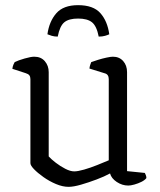

<svg xmlns="http://www.w3.org/2000/svg" viewBox="-20 -720 619 745"><path d="M246 5Q223 5 197 -6Q171 -17 148.5 -33Q126 -49 112 -63.5Q98 -78 98 -87V-413Q98 -422 94 -427.5Q90 -433 80 -436L28 -453Q29 -462 32 -469Q35 -476 37 -479Q51 -486 75.5 -493Q100 -500 113 -500Q139 -500 154 -482.5Q169 -465 169 -440V-113Q179 -102 196.5 -88.5Q214 -75 233.5 -65Q253 -55 268 -55Q282 -55 306.5 -62Q331 -69 357 -79.5Q383 -90 402 -98V-413Q402 -422 398 -428Q394 -434 385 -436L327 -454Q328 -463 330.5 -469.5Q333 -476 334 -479Q345 -483 361 -488Q377 -493 393.5 -496.5Q410 -500 418 -500Q443 -500 458 -483Q473 -466 473 -440V-56L542 -49Q544 -45 546 -40Q548 -35 548 -29Q542 -21 529 -14.5Q516 -8 501.5 -4Q487 0 478 0Q454 0 433 -14Q412 -28 407 -47Q385 -35 354.5 -23.5Q324 -12 294.5 -3.5Q265 5 246 5ZM283 -700Q342 -700 369.5 -669Q397 -638 404 -587Q398 -584 387.5 -581Q377 -578 363 -578Q355 -619 337 -633.5Q319 -648 283 -648Q247 -648 229.5 -633.5Q212 -619 204 -578Q191 -578 181 -581Q171 -584 164 -587Q171 -637 198.5 -668.5Q226 -700 283 -700Z"/></svg>

Font: Texturina 12pt ExtraLight
Style: Regular
Weight: 250
Designer: Guillermo Torres Carreño
Foundry: Omnibus-Type
Version: Version 1.002